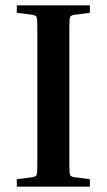

<svg xmlns="http://www.w3.org/2000/svg" viewBox="-20 -700 400 720"><path d="M43 -652V-680H317V-652L262 -645Q246 -643 243 -636.5Q240 -630 240 -596V-84Q240 -50 243 -43.5Q246 -37 262 -35L317 -28V0H43V-28L98 -35Q114 -37 117 -43.5Q120 -50 120 -84V-596Q120 -630 117 -636.5Q114 -643 98 -645Z"/></svg>

Font: Inria Serif
Style: Bold
Weight: 700
Designer: Black Foundry Team
Foundry: Black Foundry
Version: Version 1.000; ttfautohint (v1.8.3)